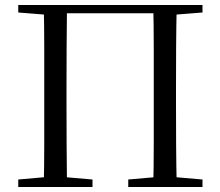

<svg xmlns="http://www.w3.org/2000/svg" viewBox="-20 -748 882 768"><path d="M155 0Q157 -84 157 -168Q157 -252 157 -337V-391Q157 -476 157 -560.5Q157 -645 155 -728H248Q247 -645 246.5 -560.5Q246 -476 246 -391V-337Q246 -251 246.5 -167.5Q247 -84 248 0ZM593 0Q595 -84 595 -167.5Q595 -251 595 -337V-391Q595 -476 595 -560.5Q595 -645 593 -728H687Q685 -645 684.5 -560.5Q684 -476 684 -391V-337Q684 -252 684.5 -168Q685 -84 687 0ZM53 0V-30L190 -42H210L350 -30V0ZM493 0V-30L631 -42H651L790 -30V0ZM53 -698V-728H202V-687H191ZM640 -687V-728H790V-698L651 -687ZM202 -695V-728H640V-695Z"/></svg>

Font: Noto Serif KR
Style: Regular
Weight: 400
Designer: Ryoko NISHIZUKA  (kana & ideographs); Frank Grießhammer (Latin, Greek & Cyrillic); Wenlong ZHANG  (bopomofo); Sandoll Co
Foundry: Adobe
Version: Version 2.003-H1;hotconv 1.1.1;makeotfexe 2.6.0